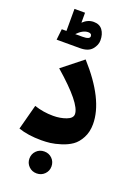

<svg xmlns="http://www.w3.org/2000/svg" viewBox="-190 -896 856 1195"><g transform="rotate(20 238.5 -298.5)"><path d="M305 -691Q305 -659 280.5 -630.5Q256 -602 202 -602H47L55 -674H86V-820H156V-754Q188 -785 227 -785Q266 -785 285.5 -758.5Q305 -732 305 -691ZM144 -674H192Q240 -674 240 -694Q240 -713 217 -713Q181 -713 144 -674ZM259 -548Q440 -347 440 -185Q440 -133 419 -93.5Q398 -54 368.5 -33.5Q339 -13 299 -0.5Q259 12 230 15.5Q201 19 171 19Q83 19 19 -3L63 -169Q123 -149 188 -149Q235 -149 274 -163.5Q313 -178 313 -205Q313 -275 123 -440ZM287 151Q287 181 266 202Q245 223 214 223Q183 223 162 202Q141 181 141 151Q141 120 162 99Q183 78 214 78Q245 78 266 99Q287 120 287 151Z"/></g></svg>

Font: FiraGO ExtraBold
Style: Regular
Weight: 800
Designer: bBox Type
Foundry: bBox Type GmbH
Version: Version 1.001;PS 001.001;hotconv 1.0.88;makeotf.lib2.5.64775